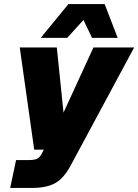

<svg xmlns="http://www.w3.org/2000/svg" viewBox="-20 -773 679 943"><path d="M30 150 59 13H124Q148 13 161.5 7Q175 1 185 -18L195 -38H148L77 -540H259L292 -220L439 -540H639L326 42Q293 103 251 126.5Q209 150 137 150ZM180 -587 316 -753H494L558 -587H432L390 -675L310 -587Z"/></svg>

Font: Geist Black
Style: Italic
Weight: 900
Italic angle: -12°
Designer: Basement.studio, Andrés Briganti, Mateo Zaragoza
Foundry: Basement.studio, Vercel, Andrés Briganti, Guido Ferreyra, Mateo Zaragoza
Version: Version 1.500; ttfautohint (v1.8.4.7-5d5b)